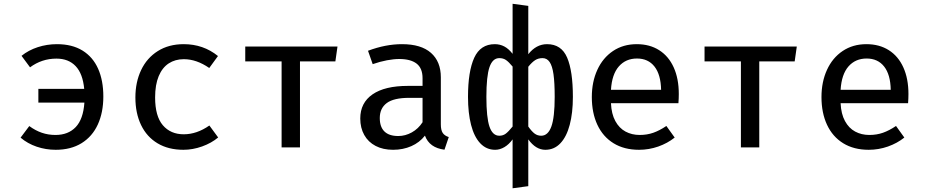

<svg xmlns="http://www.w3.org/2000/svg" viewBox="-20 -790 4963 1029"><path d="M533.8 -272.8Q533.8 -187.7 504.4 -123.1Q474.9 -58.5 417.4 -22.8Q360 12.8 278.5 12.8Q225.6 12.8 176.7 -3.8Q127.7 -20.5 90.3 -52.3L136.9 -114.4Q169.7 -90.3 204.1 -78.5Q238.5 -66.7 277.4 -66.7Q345.6 -66.7 385.9 -109Q426.2 -151.3 432.3 -240H185.6V-313.8H431.3Q423.6 -395.4 385.4 -435.6Q347.2 -475.9 282.6 -475.9Q204.1 -475.9 141 -429.2L95.4 -490.8Q132.8 -521 182.3 -537.2Q231.8 -553.3 285.1 -553.3Q366.7 -553.3 422.3 -519Q477.9 -484.6 505.9 -421.5Q533.8 -358.5 533.8 -272.8Z M1102.1 -117.4 1149.2 -53.3Q1113.3 -23.1 1063.1 -5.1Q1012.8 12.8 963.1 12.8Q882.6 12.8 824.6 -21.8Q766.7 -56.4 736.2 -119.7Q705.6 -183.1 705.6 -267.7Q705.6 -349.7 736.4 -414.6Q767.2 -479.5 825.9 -516.4Q884.6 -553.3 964.6 -553.3Q1069.7 -553.3 1148.2 -489.7L1101.5 -425.6Q1033.3 -472.8 965.1 -472.8Q919 -472.8 884.4 -450.3Q849.7 -427.7 830.5 -381.8Q811.3 -335.9 811.3 -267.7Q811.3 -167.2 852.8 -118.7Q894.4 -70.3 964.6 -70.3Q1034.9 -70.3 1102.1 -117.4Z M1294.4 -540.5H1788.7L1777.4 -461H1587.7V0H1489.2V-461H1294.4Z M2342.6 -124.1Q2342.6 -92.8 2352.6 -77.7Q2362.6 -62.6 2385.1 -55.4L2362.1 12.3Q2281.5 2.1 2257.4 -63.1Q2228.7 -26.2 2184.4 -6.7Q2140 12.8 2086.7 12.8Q2032.8 12.8 1993.1 -7.9Q1953.3 -28.7 1932.1 -66.7Q1910.8 -104.6 1910.8 -154.9Q1910.8 -239 1976.7 -284.4Q2042.6 -329.7 2166.2 -329.7H2244.6V-370.8Q2244.6 -424.6 2212.6 -449.2Q2180.5 -473.8 2119.5 -473.8Q2090.8 -473.8 2053.8 -466.9Q2016.9 -460 1977.4 -446.2L1952.3 -517.9Q2046.2 -553.3 2134.4 -553.3Q2236.9 -553.3 2289.7 -506.7Q2342.6 -460 2342.6 -375.9ZM2244.6 -134.9V-265.6H2172.8Q2090.3 -265.6 2052.8 -237.7Q2015.4 -209.7 2015.4 -157.4Q2015.4 -109.7 2040.3 -85.4Q2065.1 -61 2114.4 -61Q2152.3 -61 2187.2 -80.5Q2222.1 -100 2244.6 -134.9Z M2727.2 -769.7 2811.3 -758.5V-499.5Q2853.8 -553.3 2911.8 -553.3Q2988.7 -553.3 3019.5 -481.3Q3050.3 -409.2 3050.3 -270.8Q3050.3 -184.6 3033.3 -120.8Q3016.4 -56.9 2983.3 -22.1Q2950.3 12.8 2902.6 12.8Q2851.3 12.8 2811.3 -43.1V207.7L2727.2 219V-43.1Q2707.7 -15.9 2683.3 -1.5Q2659 12.8 2633.8 12.8Q2586.7 12.8 2553.8 -22.1Q2521 -56.9 2504.6 -120.8Q2488.2 -184.6 2488.2 -270.8Q2488.2 -407.2 2521.5 -480.3Q2554.9 -553.3 2631.8 -553.3Q2659.5 -553.3 2682.8 -541Q2706.2 -528.7 2727.2 -501.5ZM2586.7 -270.8Q2586.7 -160 2603.3 -111.3Q2620 -62.6 2655.9 -62.6Q2675.9 -62.6 2690.5 -73.6Q2705.1 -84.6 2727.2 -111.8V-433.3Q2706.2 -458.5 2691.5 -468.5Q2676.9 -478.5 2655.9 -478.5Q2620 -478.5 2603.3 -430Q2586.7 -381.5 2586.7 -270.8ZM2811.3 -432.3V-111.8Q2829.7 -85.6 2845.1 -74.1Q2860.5 -62.6 2880.5 -62.6Q2916.9 -62.6 2934.9 -111.8Q2952.8 -161 2952.8 -270.8Q2952.8 -346.7 2946.4 -391.8Q2940 -436.9 2925.6 -457.7Q2911.3 -478.5 2887.7 -478.5Q2865.1 -478.5 2848.2 -467.7Q2831.3 -456.9 2811.3 -432.3Z M3254.4 -236.9Q3256.9 -179.5 3277.7 -141.3Q3298.5 -103.1 3332.3 -84.9Q3366.2 -66.7 3408.2 -66.7Q3447.7 -66.7 3481.3 -78.5Q3514.9 -90.3 3551.3 -114.9L3595.9 -52.8Q3557.4 -22.1 3507.7 -4.6Q3457.9 12.8 3405.1 12.8Q3325.1 12.8 3268.2 -22.3Q3211.3 -57.4 3181.5 -121.3Q3151.8 -185.1 3151.8 -269.7Q3151.8 -351.3 3181.3 -415.6Q3210.8 -480 3265.4 -516.7Q3320 -553.3 3392.8 -553.3Q3462.1 -553.3 3512.8 -521Q3563.6 -488.7 3590.8 -428.5Q3617.9 -368.2 3617.9 -286.2Q3617.9 -262.6 3615.9 -236.9ZM3254.4 -308.7H3523.1Q3521.5 -390.3 3487.7 -433.3Q3453.8 -476.4 3393.8 -476.4Q3333.8 -476.4 3296.7 -434.1Q3259.5 -391.8 3254.4 -308.7Z M3755.9 -540.5H4250.3L4239 -461H4049.2V0H3950.8V-461H3755.9Z M4485.1 -236.9Q4487.7 -179.5 4508.5 -141.3Q4529.2 -103.1 4563.1 -84.9Q4596.9 -66.7 4639 -66.7Q4678.5 -66.7 4712.1 -78.5Q4745.6 -90.3 4782.1 -114.9L4826.7 -52.8Q4788.2 -22.1 4738.5 -4.6Q4688.7 12.8 4635.9 12.8Q4555.9 12.8 4499 -22.3Q4442.1 -57.4 4412.3 -121.3Q4382.6 -185.1 4382.6 -269.7Q4382.6 -351.3 4412.1 -415.6Q4441.5 -480 4496.2 -516.7Q4550.8 -553.3 4623.6 -553.3Q4692.8 -553.3 4743.6 -521Q4794.4 -488.7 4821.5 -428.5Q4848.7 -368.2 4848.7 -286.2Q4848.7 -262.6 4846.7 -236.9ZM4485.1 -308.7H4753.8Q4752.3 -390.3 4718.5 -433.3Q4684.6 -476.4 4624.6 -476.4Q4564.6 -476.4 4527.4 -434.1Q4490.3 -391.8 4485.1 -308.7Z"/></svg>

Font: Fira Code Fixed Retina
Style: Regular
Weight: 450
Monospace: yes
Designer: Carrois Corporate, Edenspiekermann AG, Nikita Prokopov
Foundry: Carrois Corporate, Edenspiekermann AG, Nikita Prokopov
Version: Version 5.002